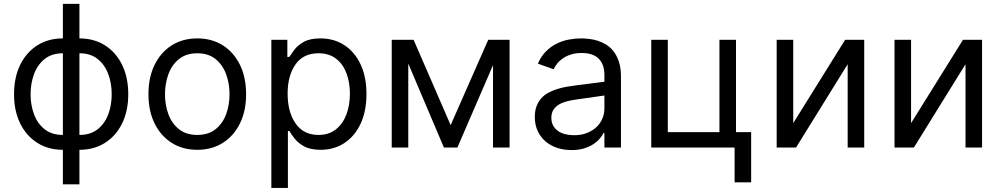

<svg xmlns="http://www.w3.org/2000/svg" viewBox="-20 -747 5068 972"><path d="M382.1 186.1H298.3V11.4Q224.4 11.4 168.9 -23.8Q113.3 -58.9 82.2 -122.2Q51.1 -185.4 51.1 -269.9Q51.1 -355.1 82.2 -418.7Q113.3 -482.2 168.9 -517.4Q224.4 -552.6 298.3 -552.6V-727.3H382.1V-552.6Q456 -552.6 511.5 -517.4Q567.1 -482.2 598.2 -418.7Q629.3 -355.1 629.3 -269.9Q629.3 -185.4 598.2 -122.2Q567.1 -58.9 511.5 -23.8Q456 11.4 382.1 11.4ZM382.1 -63.9Q438.2 -63.9 474.4 -92.7Q510.7 -121.4 528.1 -168.3Q545.5 -215.2 545.5 -269.9Q545.5 -324.6 528.1 -371.8Q510.7 -419 474.4 -448.2Q438.2 -477.3 382.1 -477.3ZM298.3 -63.9V-477.3Q242.2 -477.3 206 -448.2Q169.7 -419 152.3 -371.8Q134.9 -324.6 134.9 -269.9Q134.9 -215.2 152.3 -168.3Q169.7 -121.4 206 -92.7Q242.2 -63.9 298.3 -63.9Z M978.7 11.4Q904.8 11.4 849.3 -23.8Q793.7 -58.9 762.6 -122.2Q731.5 -185.4 731.5 -269.9Q731.5 -355.1 762.6 -418.7Q793.7 -482.2 849.3 -517.4Q904.8 -552.6 978.7 -552.6Q1052.6 -552.6 1108.1 -517.4Q1163.7 -482.2 1194.8 -418.7Q1225.9 -355.1 1225.9 -269.9Q1225.9 -185.4 1194.8 -122.2Q1163.7 -58.9 1108.1 -23.8Q1052.6 11.4 978.7 11.4ZM978.7 -63.9Q1034.8 -63.9 1071 -92.7Q1107.2 -121.4 1124.6 -168.3Q1142 -215.2 1142 -269.9Q1142 -324.6 1124.6 -371.8Q1107.2 -419 1071 -448.2Q1034.8 -477.3 978.7 -477.3Q922.6 -477.3 886.4 -448.2Q850.1 -419 832.7 -371.8Q815.3 -324.6 815.3 -269.9Q815.3 -215.2 832.7 -168.3Q850.1 -121.4 886.4 -92.7Q922.6 -63.9 978.7 -63.9Z M1437.5 204.5H1353.7V-545.5H1434.7V-458.8H1444.6Q1453.8 -473 1470.3 -495.2Q1486.9 -517.4 1517.9 -535Q1549 -552.6 1602.3 -552.6Q1671.2 -552.6 1723.7 -518.1Q1776.3 -483.7 1805.8 -420.5Q1835.2 -357.2 1835.2 -271.3Q1835.2 -184.7 1805.8 -121.3Q1776.3 -57.9 1724.1 -23.3Q1671.9 11.4 1603.7 11.4Q1551.1 11.4 1519.5 -6.2Q1487.9 -23.8 1470.9 -46.3Q1453.8 -68.9 1444.6 -83.8H1437.5ZM1592.3 -63.9Q1644.9 -63.9 1680.2 -91.8Q1715.6 -119.7 1733.5 -167.1Q1751.4 -214.5 1751.4 -272.7Q1751.4 -330.3 1733.8 -376.6Q1716.3 -422.9 1680.9 -450.1Q1645.6 -477.3 1592.3 -477.3Q1515.6 -477.3 1475.9 -420.8Q1436.1 -364.3 1436.1 -272.7Q1436.1 -180 1476.4 -122Q1516.7 -63.9 1592.3 -63.9Z M2559.7 0H2475.9V-417.3L2295.5 0H2227.3L2046.9 -425.1V0H1963.1V-545.5H2073.9L2261.4 -113.6L2451.7 -545.5H2559.7Z M2873.6 12.8Q2834.9 12.8 2800.8 1.6Q2766.7 -9.6 2741.7 -31.1Q2716.6 -52.6 2702.1 -83.8Q2687.5 -115.1 2687.5 -154.8Q2687.5 -186.1 2696.2 -209.2Q2704.9 -232.2 2720 -249.1Q2735.1 -266 2755.5 -277.2Q2775.9 -288.4 2799.4 -295.8Q2822.8 -303.3 2848.4 -307.7Q2873.9 -312.1 2899.1 -315.3L3039.8 -333.1V-367.9Q3039.8 -420.5 3011.2 -449.6Q2982.6 -478.7 2924.7 -478.7Q2894.9 -478.7 2871.4 -471.4Q2848 -464.1 2830.6 -452.4Q2813.2 -440.7 2801.5 -426Q2789.8 -411.2 2782.7 -396.3L2703.1 -424.7Q2719.1 -462 2743.8 -486.7Q2768.5 -511.4 2797.8 -525.9Q2827.1 -540.5 2859 -546.5Q2891 -552.6 2921.9 -552.6Q2939.3 -552.6 2960.9 -550.2Q2982.6 -547.9 3005 -541Q3027.3 -534.1 3048.8 -521Q3070.3 -507.8 3086.8 -486.3Q3103.3 -464.8 3113.5 -433.8Q3123.6 -402.7 3123.6 -359.4V0H3039.8V-73.9H3035.5Q3029.1 -60.7 3016.3 -45.5Q3003.6 -30.2 2983.8 -17.2Q2964.1 -4.3 2936.8 4.3Q2909.4 12.8 2873.6 12.8ZM2886.4 -62.5Q2923.7 -62.5 2952.2 -74Q2980.8 -85.6 3000.4 -104.4Q3019.9 -123.2 3029.8 -147.5Q3039.8 -171.9 3039.8 -197.4V-263.5L2894.9 -242.9Q2870.4 -239.3 2848 -233.5Q2825.6 -227.6 2808.6 -217.2Q2791.5 -206.7 2781.4 -190.7Q2771.3 -174.7 2771.3 -150.6Q2771.3 -128.9 2779.8 -112.4Q2788.4 -95.9 2803.8 -84.7Q2819.2 -73.5 2840.4 -68Q2861.5 -62.5 2886.4 -62.5Z M3782.7 176.1H3698.9V0H3277V-545.5H3360.8V-78.1H3622.2V-545.5H3706V-78.1H3782.7Z M4355.1 0H4271.3V-421.9L4009.9 0H3911.9V-545.5H3995.7V-123.6L4258.5 -545.5H4355.1Z M4951.7 0H4867.9V-421.9L4606.5 0H4508.5V-545.5H4592.3V-123.6L4855.1 -545.5H4951.7Z"/></svg>

Font: Linik Sans
Style: Regular
Weight: 400
Designer: Rasmus Andersson (font), Marc Monis (original base), Kil Hyung-jin (Pretendard portions), Cristiano Sobral (main changes
Foundry: rsms
Version: Version 3.018;May 31, 2022;FontCreator 14.0.0.2814 64-bit; t